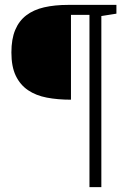

<svg xmlns="http://www.w3.org/2000/svg" viewBox="-20 -691 526 790"><path d="M397 -625V79.1H348.1V-629.9H272V-280.8Q217.8 -280.8 172.9 -289.3Q127.9 -297.9 95.5 -319.8Q63 -341.8 44.9 -379.4Q26.9 -417 26.9 -475.1Q26.9 -530.3 42.5 -567.6Q58.1 -605 88.1 -627.9Q118.2 -650.9 161.6 -660.9Q205.1 -670.9 261.2 -670.9H459V-634.8Z"/></svg>

Font: BabelStone Ogham Pictish
Style: Bold
Weight: 700
Designer: Andrew West
Foundry: BabelStone
Version: Version 1.02 March 14, 2022